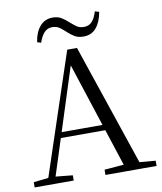

<svg xmlns="http://www.w3.org/2000/svg" viewBox="-98 -1005 914 1084"><g transform="rotate(-10 359.0 -463.5)"><path d="M168 -805Q176 -861 204.5 -894Q233 -927 278 -927Q307 -927 327.5 -914.5Q348 -902 365 -886Q383 -870 400.5 -857Q418 -844 444 -844Q473 -844 490.5 -863.5Q508 -883 519 -920L543 -913Q533 -856 505.5 -823.5Q478 -791 433 -791Q402 -791 382 -803Q362 -815 346 -830Q328 -847 310 -860.5Q292 -874 265 -874Q239 -874 220.5 -854.5Q202 -835 190 -798ZM12 0V-30L110 -41H127L236 -30V0ZM84 0 328 -734H384L632 0H542L322 -675H342L338 -661L126 0ZM192 -249 196 -281H500L504 -249ZM418 0V-30L552 -41H581L711 -30V0Z"/></g></svg>

Font: Noto Serif TC
Style: Regular
Weight: 400
Designer: Ryoko NISHIZUKA  (kana & ideographs); Frank Grießhammer (Latin, Greek & Cyrillic); Wenlong ZHANG  (bopomofo); Sandoll Co
Foundry: Adobe
Version: Version 2.003-H1;hotconv 1.1.1;makeotfexe 2.6.0